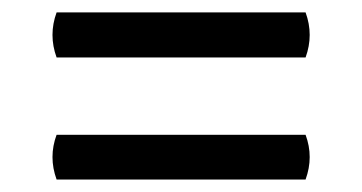

<svg xmlns="http://www.w3.org/2000/svg" viewBox="-20 -495 581 308"><path d="M470.2 -475.1Q483.4 -439 470.2 -402.8H70.8Q57.6 -439 70.8 -475.1ZM70.8 -207Q57.6 -243.2 70.8 -278.8H470.2Q483.4 -243.2 470.2 -207Z"/></svg>

Font: Arima
Style: Bold
Weight: 700
Designer: Joana Correia and Natanael Gama
Foundry: NDISCOVER
Version: Version 1.100;Glyphs 3.1.2 (3151)